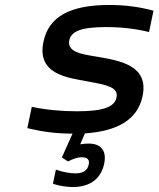

<svg xmlns="http://www.w3.org/2000/svg" viewBox="-20 -529 640 773"><path d="M334 -201C410 -187 458 -178 449 -136C441 -98 395 -81 290 -81C225 -81 164 -87 108 -99L90 -13C149 1 204 9 272 9L229 105L254 121C275 110 293 104 309 104C332 104 342 114 337 134C332 157 315 169 284 169C264 169 232 164 205 154L193 211C220 220 253 224 273 224C342 224 386 191 399 132C411 78 387 49 337 49C326 49 313 50 303 52L322 8C455 -1 534 -48 554 -142C580 -266 463 -285 369 -301C307 -311 249 -320 259 -367C267 -402 304 -420 407 -420C469 -420 528 -413 580 -400L598 -486C542 -501 486 -509 420 -509C262 -509 176 -462 155 -361C127 -229 253 -216 334 -201Z"/></svg>

Font: LT Wave Mono Medium
Style: Italic
Weight: 500
Designer: Daniel Lyons
Version: Version 2.5 (Glyphs App)